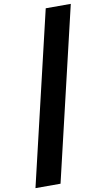

<svg xmlns="http://www.w3.org/2000/svg" viewBox="-118 -1004 690 1245"><g transform="rotate(-10 226.5 -381.5)"><path d="M278 -950H443L175 187H10Z"/></g></svg>

Font: Poppins
Style: Bold
Weight: 700
Designer: Ninad Kale (Devanagari), Jonny Pinhorn (Latin)
Version: Version 5.002